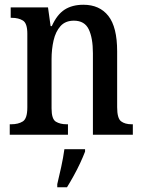

<svg xmlns="http://www.w3.org/2000/svg" viewBox="-20 -567 602 808"><path d="M21 0V-44H27Q57 -44 76 -56Q95 -68 95 -115V-425Q95 -469 76.5 -480.5Q58 -492 30 -492H25V-536H182L193 -457H198Q220 -506 252 -526.5Q284 -547 331 -547Q399 -547 436 -500Q473 -453 473 -351V-116Q473 -69 489.5 -56.5Q506 -44 534 -44H539V0H371V-343Q371 -407 353.5 -443.5Q336 -480 291 -480Q255 -480 234.5 -457Q214 -434 205.5 -397Q197 -360 197 -318V-111Q197 -66 215 -55Q233 -44 261 -44H266V0ZM221 208Q229 175 237.5 136Q246 97 251 61H338V71Q330 92 317.5 119Q305 146 290 173Q275 200 262 221H221Z"/></svg>

Font: Noto Serif Lao Condensed Medium
Style: Regular
Weight: 500
Width: 3
Designer: Monotype Design Team
Foundry: Monotype Imaging Inc.
Version: Version 2.003; ttfautohint (v1.8.4.7-5d5b)